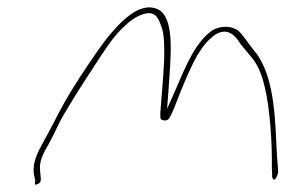

<svg xmlns="http://www.w3.org/2000/svg" viewBox="-20 -580 783 517"><path d="M71 -112 75 -94C73 -86 73 -80 80 -84C87 -86 90 -90 90 -98V-99L88 -119C85 -147 96 -166 111 -192C120 -208 130 -229 141 -252C161 -291 258 -442 282 -473C298 -494 315 -510 327 -520C340 -531 352 -537 363 -541C395 -552 405 -535 412 -515C419 -500 422 -481 422 -454C424 -411 417 -350 414 -305C412 -284 411 -270 412 -264C412 -260 412 -258 420 -256C432 -254 436 -259 445 -280C447 -285 450 -291 452 -297C459 -316 467 -335 476 -357C497 -405 519 -459 560 -487C599 -511 620 -473 628 -461L652 -432C673 -409 685 -381 693 -345C707 -288 713 -196 712 -128L713 -109C712 -105 713 -104 714 -100C719 -89 726 -104 729 -115L728 -133C727 -145 725 -167 724 -196C720 -296 711 -387 665 -443C648 -463 638 -482 621 -498C603 -510 577 -512 553 -499C508 -469 482 -407 454 -341L430 -287L434 -341C439 -423 454 -540 400 -557C371 -567 342 -551 319 -531C304 -519 289 -502 271 -481C255 -461 229 -424 195 -372C142 -290 133 -263 97 -198C79 -166 68 -143 71 -112Z"/></svg>

Font: Stray Cat
Style: ExLtObl
Weight: 200
Version: Version 1.0